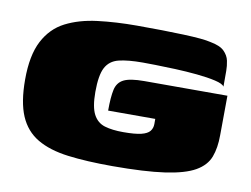

<svg xmlns="http://www.w3.org/2000/svg" viewBox="-58 -546 824 630"><g transform="rotate(10 353.5 -231.0)"><path d="M351 3Q265 3 202.5 -5Q140 -13 99.5 -37Q59 -61 39.5 -106.5Q20 -152 20 -227Q20 -308 45 -356Q70 -404 115 -427Q160 -450 220.5 -457.5Q281 -465 351 -465Q440 -465 506.5 -462.5Q573 -460 597 -454Q630 -448 644 -434Q658 -420 661.5 -403Q665 -386 665 -370V-317Q660 -326 634 -332Q608 -338 572 -341.5Q536 -345 499 -346.5Q462 -348 432.5 -348.5Q403 -349 391 -349Q341 -349 311 -341.5Q281 -334 267.5 -308.5Q254 -283 254 -227Q254 -177 267 -152.5Q280 -128 305 -120.5Q330 -113 367 -113Q406 -113 426.5 -118Q447 -123 455 -133Q463 -143 463 -157Q463 -162 463 -166Q463 -170 463 -174H306Q306 -219 311.5 -244Q317 -269 338 -279.5Q359 -290 406 -290H683L682 -158Q682 -116 670.5 -85.5Q659 -55 625 -35.5Q591 -16 525 -6.5Q459 3 351 3Z"/></g></svg>

Font: Genos Black
Style: Regular
Weight: 900
Designer: Robert E. Leuschke
Foundry: Robert E. Leuschke
Version: Version 1.010